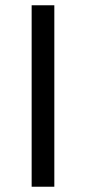

<svg xmlns="http://www.w3.org/2000/svg" viewBox="-20 -708 326 728"><path d="M100 0V-688H186V0Z"/></svg>

Font: Source Han Sans & Saira Hybrid
Style: Regular
Weight: 400
Designer: Ryoko NISHIZUKA 西塚涼子 (kana & ideographs); Paul D. Hunt (Latin, Greek & Cyrillic); Wenlong ZHANG 张文龙 (bopomofo); Sandoll 
Foundry: Adobe Systems Incorporated
Version: Version 1.00;August 2, 2021;FontCreator 13.0.0.2675 64-bit